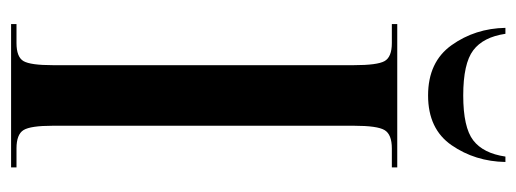

<svg xmlns="http://www.w3.org/2000/svg" viewBox="-320 -634 954 355"><g transform="rotate(90 157.5 -457.0)"><path d="M25 0H290V-10H255Q229 -10 221 -23Q213 -36 213 -77V-634Q213 -677 221 -690.5Q229 -704 255 -704H290V-714H25V-704H60Q86 -704 93.5 -690.5Q101 -677 101 -634V-77Q101 -36 93.5 -23Q86 -10 60 -10H25ZM157 -771Q219 -771 249 -814.5Q279 -858 280 -914H270Q264 -873 240 -854.5Q216 -836 157 -836Q98 -836 73.5 -854.5Q49 -873 43 -914H32Q33 -858 64 -814.5Q95 -771 157 -771Z"/></g></svg>

Font: Noto Serif Display Condensed Semi
Style: Regular
Weight: 600
Width: 3
Designer: Monotype Design Team
Foundry: Monotype Imaging Inc.
Version: Version 1.900